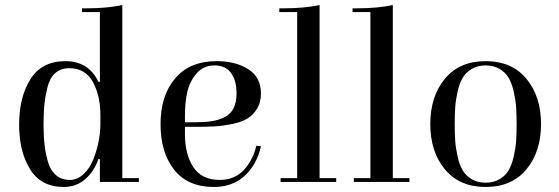

<svg xmlns="http://www.w3.org/2000/svg" viewBox="-20 -723 2223 763"><path d="M532 0H377V-91H371Q353 -40 317.5 -10Q282 20 233 20Q143 20 99.5 -50.5Q56 -121 56 -227Q56 -337 101 -408.5Q146 -480 240 -480Q332 -480 371 -398H377V-675H306V-690H327Q405 -690 466 -703V-15H532ZM379 -229V-265Q379 -343 349 -397.5Q319 -452 255 -452Q221 -452 199 -432Q177 -412 168 -374Q159 -336 156 -304Q153 -272 153 -227Q153 -185 156.5 -152Q160 -119 169.5 -83.5Q179 -48 201.5 -28Q224 -8 257 -8Q287 -8 311.5 -30.5Q336 -53 350 -87.5Q364 -122 371.5 -159Q379 -196 379 -229Z M841 -480Q916 -480 966.5 -448Q1017 -416 1017 -352Q1017 -316 1001.5 -291Q986 -266 963.5 -252Q941 -238 904 -230.5Q867 -223 836.5 -221Q806 -219 762 -219H715V-190Q715 -109 748.5 -58.5Q782 -8 853 -8Q911 -8 947.5 -46Q984 -84 999 -144L1017 -142Q1001 -69 952.5 -24.5Q904 20 830 20Q726 20 672 -48.5Q618 -117 618 -230Q618 -343 676 -411.5Q734 -480 841 -480ZM715 -237H750Q791 -237 819 -241Q847 -245 871.5 -257Q896 -269 908 -292.5Q920 -316 920 -352Q920 -402 898.5 -432.5Q877 -463 832 -463Q789 -463 761.5 -431.5Q734 -400 724.5 -358Q715 -316 715 -265Z M1250 -703V-15H1316V0H1095V-15H1161V-675H1090V-690H1111Q1189 -690 1250 -703Z M1541 -703V-15H1607V0H1386V-15H1452V-675H1381V-690H1402Q1480 -690 1541 -703Z M2072 -50Q2014 20 1910 20Q1806 20 1748 -50Q1690 -120 1690 -230Q1690 -340 1748 -410Q1806 -480 1910 -480Q2014 -480 2072 -410Q2130 -340 2130 -230Q2130 -120 2072 -50ZM2031 -163Q2033 -192 2033 -230Q2033 -268 2031 -297Q2029 -326 2021.5 -359Q2014 -392 2001.5 -413.5Q1989 -435 1965.5 -449Q1942 -463 1910 -463Q1878 -463 1854.5 -449Q1831 -435 1818.5 -413.5Q1806 -392 1798.5 -359Q1791 -326 1789 -297Q1787 -268 1787 -230Q1787 -192 1789 -163Q1791 -134 1798.5 -101Q1806 -68 1818.5 -46.5Q1831 -25 1854.5 -11Q1878 3 1910 3Q1942 3 1965.5 -11Q1989 -25 2001.5 -46.5Q2014 -68 2021.5 -101Q2029 -134 2031 -163Z"/></svg>

Font: Elsie Swash Caps
Style: Regular
Weight: 400
Designer: Alejandro Inler
Foundry: Alejandro Inler
Version: 1.001